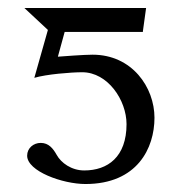

<svg xmlns="http://www.w3.org/2000/svg" viewBox="-20 -449 469 481"><path d="M297 -138C297 -56 250 -22 191 -22C159 -22 133 -41 122 -61C113 -77 102 -91 82 -91C64 -91 48 -78 48 -59C48 -20 137 12 194 12C324 12 367 -78 367 -154C367 -230 311 -312 212 -312C190 -312 139 -308 125 -307L142 -369H338V-371L346 -429H41L100 -374L66 -254C96 -263 158 -268 186 -268C250 -268 297 -198 297 -138Z"/></svg>

Font: Libertinus Math
Style: Regular
Weight: 400
Designer: Philipp H. Poll
Foundry: Khaled Hosny
Version: Version 6.2